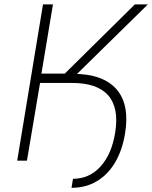

<svg xmlns="http://www.w3.org/2000/svg" viewBox="-20 -748 708 894"><path d="M191.4 -361.8 198.2 -404.3H320.8Q460 -403.8 522.5 -332.3Q585 -260.7 562 -124.5Q548.8 -46.4 514.9 10Q481 66.4 429.9 96.4Q378.9 126.5 313 126.5L319.8 84.5Q396 84.5 448 27.3Q500 -29.8 516.1 -129.9Q535.2 -244.6 484.1 -303.5Q433.1 -362.3 313.5 -361.8ZM60.1 0 180.2 -727.5H226.6L172.9 -405.3H281.7L607.9 -727.5H668.5L295.9 -361.8H166.5L105.5 0Z"/></svg>

Font: Inter ExtraLight
Style: Italic
Weight: 250
Italic angle: -9.3988°
Designer: Rasmus Andersson
Foundry: rsms
Version: Version 4.001;git-66647c0bb